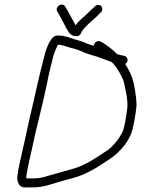

<svg xmlns="http://www.w3.org/2000/svg" viewBox="-20 -815 624 833"><path d="M332.5 -673C332.6 -674 332.6 -674 332.9 -676L335.2 -679C354.1 -705.9 376.7 -721.6 401.1 -745L416.8 -761C425.7 -767.8 425.4 -781.5 419.1 -788.5C412.4 -796 398.6 -794.6 391.5 -787L374.9 -772C364.5 -761.3 355.2 -752.3 347.1 -745C332.1 -732.5 318.9 -720.6 307.9 -705C306.2 -707.7 304.5 -711 302.9 -715C285.6 -745.1 278.4 -761 262.5 -787C250 -807.5 215.9 -785.7 229.1 -764C245.5 -737.1 250.5 -724.3 267.6 -693C276.7 -677.9 285.6 -658 310 -658C321.2 -657.3 328.8 -662.3 332.5 -673ZM464.2 -546C467.8 -542 471.1 -538.7 474.2 -536C489.6 -516.8 501.4 -496.9 513.4 -471C520.4 -453.2 535.6 -378.2 532.9 -352C529.9 -323.7 521.4 -267.2 512.8 -246C500.4 -217.8 474.4 -184.1 450.4 -166C434.5 -155 380.5 -119.5 362.5 -110C339 -98.2 315.2 -86.8 287.4 -80C259.9 -72.7 221.5 -60.9 194.7 -54C170.8 -46.3 151.7 -41 125.3 -41H95.3C94.2 -43 93.8 -45.7 94.1 -49C94.8 -55.7 95.9 -62.3 97.2 -69C103.4 -100.6 109 -129.3 116.9 -161C136.1 -257.1 163.6 -353.3 183 -448C191.9 -496.4 200.1 -525.5 210.6 -569C217.2 -592 224.3 -605.5 231.1 -621H237.1C247.8 -619.5 254.7 -617.7 265.4 -614C284.5 -607.4 310.8 -602.6 329.3 -594C350.8 -584.6 374.2 -576.3 398.7 -570C419.9 -562 442.2 -553.6 464.2 -546ZM86.2 -2H121.2C169.3 -2 204.8 -16.9 246.5 -29C278.1 -38.1 310.8 -44.9 339 -57C374.1 -72.8 391.7 -82.5 427.1 -106C467.3 -132.7 476 -135.7 506.7 -169C528.9 -193.1 535.7 -206.9 548.4 -233C558.3 -258.2 568.3 -317.3 571.9 -352C573.2 -364 571.4 -385.7 566.7 -417C559.7 -469.5 547.1 -499 526.8 -532C525.6 -534 524.5 -535.7 523.3 -537C539.8 -548 534.6 -569 519.1 -573C506.8 -574.4 497.8 -578 487.8 -580C470.2 -599.6 448.9 -614.3 428.8 -628L417.5 -634C404 -642.2 388.2 -631.2 386.6 -616C380.1 -618 374 -620 368.2 -622C352.4 -626.9 341 -634.4 323.9 -638.5C291.5 -646.3 267.6 -661 229.3 -661C215.9 -660.3 204.2 -650.3 194.1 -631C193.4 -630.3 193 -629.7 192.9 -629C185.4 -614.3 178.8 -596.3 173.3 -575C149.5 -487.5 130.9 -395 109.6 -306.5C99.7 -265.4 87.7 -202.5 78.4 -166C70.6 -126.9 59.4 -89.3 55 -48C53.9 -24.1 63.6 -2 86.2 -2Z"/></svg>

Font: Just Breathe
Style: Obl2
Weight: 400
Foundry: Cannot Into Space Fonts
Version: Version 0.72